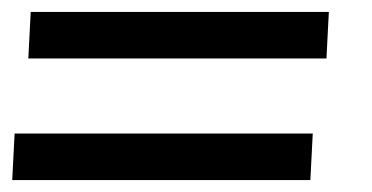

<svg xmlns="http://www.w3.org/2000/svg" viewBox="-24 -461 624 322"><path d="M23.5 -363 27.5 -441H527.5L523.5 -363ZM-3.5 -159 0.5 -237H500.5L496.5 -159Z"/></svg>

Font: Urbanist
Style: Italic
Weight: 400
Italic angle: -8°
Designer: Corey Hu
Foundry: Corey Hu
Version: Version 1.330; ttfautohint (v1.8.4.7-5d5b)